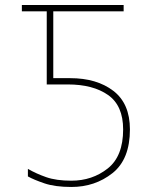

<svg xmlns="http://www.w3.org/2000/svg" viewBox="-20 -734 603 764"><path d="M264 10Q358 10 427.5 -45Q497 -100 497 -219Q497 -322 431 -372.5Q365 -423 259 -423H192V-689H472V-714H67V-689H166V-398H250Q350 -398 410 -356Q470 -314 470 -219Q470 -112 408.5 -63.5Q347 -15 264 -15Q204 -15 164 -29Q124 -43 91 -62V-32Q114 -19 156.5 -4.5Q199 10 264 10Z"/></svg>

Font: Noto Sans UI Thin
Style: Regular
Weight: 250
Designer: Monotype Design Team
Foundry: Monotype Imaging Inc.
Version: Version 1.901